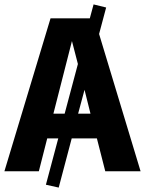

<svg xmlns="http://www.w3.org/2000/svg" viewBox="-33 -776 657 870"><path d="M604 0 416 -622 448 -742 391 -756 374 -693H196L-13 0H143L181 -149H231L175 61L233 74L292 -149H406L444 0ZM293 -590 320 -486 260 -261H209ZM350 -369 377 -261H321Z"/></svg>

Font: Fira Sans
Style: Bold
Weight: 700
Designer: Carrois Corporate & Edenspiekermann AG
Foundry: Carrois Corporate GbR & Edenspiekermann AG
Version: Version 4.203